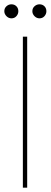

<svg xmlns="http://www.w3.org/2000/svg" viewBox="-28 -870 235 890"><path d="M78 0V-700H98V0ZM25 -785Q12 -785 2 -795Q-8 -805 -8 -818Q-8 -832 2 -841Q12 -850 25 -850Q39 -850 48 -841Q57 -832 57 -818Q57 -805 48 -795Q39 -785 25 -785ZM155 -785Q142 -785 132 -795Q122 -805 122 -818Q122 -832 132 -841Q142 -850 155 -850Q169 -850 178 -841Q187 -832 187 -818Q187 -805 178 -795Q169 -785 155 -785Z"/></svg>

Font: DM Sans 10pt Thin
Style: Regular
Weight: 250
Version: Version 4.004;gftools[0.9.30]